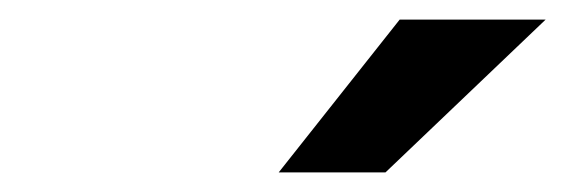

<svg xmlns="http://www.w3.org/2000/svg" viewBox="-20 -752 577 196"><path d="M264.5 -576 388 -732H537L373.5 -576Z"/></svg>

Font: Overpass ExtraBold
Style: Italic
Weight: 800
Italic angle: -10°
Designer: Delve Withrington, Dave Bailey, Thomas Jockin
Foundry: Delve Fonts LLC
Version: Version 4.000